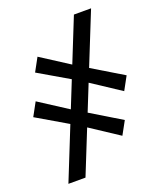

<svg xmlns="http://www.w3.org/2000/svg" viewBox="-165 -868 939 1125"><g transform="rotate(-20 305.0 -305.5)"><path d="M64 154.5 433.5 -766.5H540.5L170.5 154.5ZM457.5 -2 258.5 -133 209.5 -162.5 4 -283 49 -365.5 239.5 -242.5 288.5 -213.5 502.5 -84ZM557 -244 358 -375 309 -405 103.5 -525 148.5 -607.5 339 -485 388 -455.5 602 -326.5Z"/></g></svg>

Font: Merriweather 28pt Black
Style: Italic
Weight: 900
Italic angle: -7.8°
Version: Version 2.101